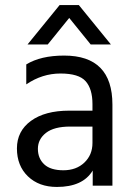

<svg xmlns="http://www.w3.org/2000/svg" viewBox="-20 -735 532 760"><path d="M169 -559H89L216 -715H292L419 -559H339L254 -664ZM205 5Q134 5 90.5 -37Q47 -79 47 -147.5Q47 -216 102.5 -256.5Q158 -297 254 -297H346V-323Q346 -383 319 -413.5Q292 -444 219.5 -444Q147 -444 84 -401V-480Q141 -515 234 -515Q425 -515 425 -321V0H347V-60Q308 5 205 5ZM346 -169V-234H258Q194 -234 162 -209Q130 -184 130 -146Q130 -108 155 -84.5Q180 -61 231 -61Q282 -61 314 -91.5Q346 -122 346 -169Z"/></svg>

Font: Hind Colombo
Style: Regular
Weight: 400
Designer: Jyotish Sonowal, Aditi Pimprikar
Foundry: Indian Type Foundry
Version: Version 1.000;PS 1.0;hotconv 1.0.86;makeotf.lib2.5.63406; tt